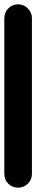

<svg xmlns="http://www.w3.org/2000/svg" viewBox="-20 -870 168 890"><path d="M0 -64H128V-786H0ZM64 -128Q37 -128 18.5 -109Q0 -90 0 -64Q0 -37 18.5 -18.5Q37 0 64 0Q90 0 109 -18.5Q128 -37 128 -64Q128 -90 109 -109Q90 -128 64 -128ZM64 -850Q37 -850 18.5 -831Q0 -812 0 -786Q0 -759 18.5 -740.5Q37 -722 64 -722Q90 -722 109 -740.5Q128 -759 128 -786Q128 -812 109 -831Q90 -850 64 -850Z"/></svg>

Font: Wavefont
Style: Bold
Weight: 700
Version: Version 3.004;gftools[0.9.33]